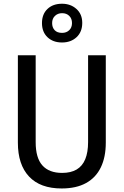

<svg xmlns="http://www.w3.org/2000/svg" viewBox="-20 -1014 672 1043"><path d="M554.7 -713.9V-239.3Q554.7 -160.6 527.8 -105Q501 -49.3 447.8 -19.8Q394.5 9.8 314.9 9.8Q198.7 9.8 137.9 -54.9Q77.1 -119.6 77.1 -239.3V-713.9H173.8V-241.7Q173.8 -156.2 210.2 -115.5Q246.6 -74.7 317.4 -74.7Q365.2 -74.7 396.5 -93.3Q427.7 -111.8 443.1 -149.2Q458.5 -186.5 458.5 -242.2V-713.9ZM316.9 -783.2Q268.1 -783.2 238 -811.8Q208 -840.3 208 -888.7Q208 -937 237.8 -965.3Q267.6 -993.7 316.9 -993.7Q363.8 -993.7 395.3 -965.3Q426.8 -937 426.8 -889.6Q426.8 -840.8 396 -812Q365.2 -783.2 316.9 -783.2ZM317.4 -835.4Q340.8 -835.4 356 -849.9Q371.1 -864.3 371.1 -888.7Q371.1 -913.1 356.2 -927.7Q341.3 -942.4 317.4 -942.4Q293.9 -942.4 278.6 -927.7Q263.2 -913.1 263.2 -888.7Q263.2 -864.7 276.9 -850.1Q290.5 -835.4 317.4 -835.4Z"/></svg>

Font: Open Sans SemiCondensed Medium
Style: Regular
Weight: 500
Width: 4
Designer: Monotype Design Team
Foundry: Monotype Imaging Inc.
Version: Version 3.000